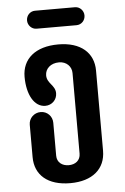

<svg xmlns="http://www.w3.org/2000/svg" viewBox="-58 -890 615 941"><g transform="rotate(-5 249.5 -419.5)"><path d="M177.2 -527.3C177.2 -559.6 204.1 -585.4 245.6 -585.4C282.2 -585.4 307.1 -559.6 307.1 -527.3V-130.9C307.1 -97.7 282.2 -79.1 249.5 -79.1C217.3 -79.1 191.9 -97.7 191.9 -130.9V-293C191.9 -325.2 166.5 -350.6 134.8 -350.6C102.1 -350.6 76.2 -325.2 76.2 -293V-133.8C76.2 -45.9 138.7 9.3 249.5 9.3C358.9 9.3 422.9 -45.9 422.9 -135.3V-529.8C422.9 -616.7 360.4 -673.3 249.5 -673.3C135.7 -673.3 71.3 -616.7 71.3 -529.3C71.3 -441.4 106.4 -378.9 160.6 -378.9C192.9 -378.9 218.3 -403.8 218.3 -436C218.3 -476.1 177.2 -486.8 177.2 -527.3ZM390.1 -803.7C390.1 -827.1 371.1 -847.7 347.2 -847.7H150.4C126.5 -847.7 107.4 -828.1 107.4 -803.2C107.4 -779.8 126.5 -759.3 150.4 -759.3H347.2C371.1 -759.3 390.1 -778.8 390.1 -803.7Z"/></g></svg>

Font: Supermercado One
Style: Regular
Weight: 400
Designer: James Grieshaber
Foundry: James Grieshaber
Version: Version 1.002